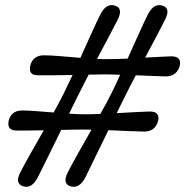

<svg xmlns="http://www.w3.org/2000/svg" viewBox="-20 -724 723 750"><path d="M301 -218Q284.5 -218 263.2 -217.5Q242 -217 219 -216.5Q193 -163.5 168 -112.5Q143 -61.5 127 -30Q104 13.5 71 4Q37 -6.5 59 -50Q74 -79.5 99 -123.8Q124 -168 151 -215Q119.5 -214.5 92 -214.2Q64.5 -214 46 -214Q5.5 -213.5 14 -253Q24 -292 66 -292.5Q87.5 -292.5 120.5 -290Q153.5 -287.5 189.5 -284.5Q201 -305 211 -324Q221 -343 229 -359Q236.5 -374.5 245.2 -392.8Q254 -411 263.5 -431Q224.5 -430.5 188.8 -430Q153 -429.5 130.5 -430Q89 -428.5 98.5 -468.5Q109 -507 150 -508Q174.5 -508 213.8 -504.8Q253 -501.5 294 -498Q316 -547 336.8 -592.8Q357.5 -638.5 372 -667.5Q395 -713 429 -702Q462.5 -692 439.5 -646.5Q426 -619.5 404.2 -578.8Q382.5 -538 359 -494Q383.5 -492.5 401.5 -493Q417 -493 437 -493.5Q457 -494 478.5 -495Q500.5 -544.5 521.8 -591.2Q543 -638 557.5 -667.5Q581 -712.5 614.5 -702Q648 -692 624.5 -646.5Q611.5 -620.5 590.8 -581.2Q570 -542 547 -499Q577.5 -500.5 604.5 -502Q631.5 -503.5 649.5 -504Q690.5 -504 682 -466Q670.5 -427 629 -425.5Q608.5 -426 577 -427.2Q545.5 -428.5 510.5 -430Q497.5 -405.5 486 -383Q474.5 -360.5 465.5 -342Q459 -329 451.5 -313.8Q444 -298.5 436 -282Q473.5 -284 508.2 -286Q543 -288 565 -288.5Q606 -288.5 597.5 -251Q586 -211 544.5 -210Q520.5 -210.5 482 -212Q443.5 -213.5 403.5 -215.5Q377.5 -162.5 352.8 -111.8Q328 -61 313 -30Q289.5 13.5 256 4Q222.5 -6.5 244.5 -50Q259.5 -80 284.8 -124.8Q310 -169.5 337.5 -217.5Q316.5 -218 301 -218ZM280.5 -342Q273.5 -328.5 266 -312.8Q258.5 -297 250 -280Q268.5 -278.5 285.5 -278Q302.5 -277.5 317 -277.5Q328.5 -277.5 342.8 -278Q357 -278.5 372 -279Q384.5 -301 395.5 -321.5Q406.5 -342 415 -359Q422.5 -374.5 431.5 -393Q440.5 -411.5 449.5 -432Q431.5 -432.5 415.2 -433Q399 -433.5 385.5 -433.5Q373 -433 358 -432.8Q343 -432.5 326.5 -432.5Q313.5 -407 301.5 -383.8Q289.5 -360.5 280.5 -342Z"/></svg>

Font: Fraunces 144pt S100
Style: Bold Italic
Weight: 700
Italic angle: -16°
Version: Version 1.000; ttfautohint (v1.8.3)